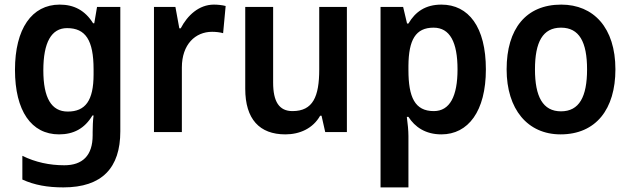

<svg xmlns="http://www.w3.org/2000/svg" viewBox="-20 -573 2735 833"><path d="M239 -553C118 -553 45 -448 45 -270C45 -92 116 10 236 10C299 10 347 -15 381 -72H386C383 -52 382 -20 382 0V14C382 102 338 144 259 144C195 144 134 131 77 103V206C130 230 186 240 255 240C423 240 502 155 502 -3V-543H401L389 -472H384C349 -528 301 -553 239 -553ZM271 -451C351 -451 386 -399 386 -272V-250C386 -136 350 -89 274 -89C203 -89 168 -148 168 -268C168 -389 203 -451 271 -451Z M908 -553C843 -553 793 -506 764 -450H758L741 -543H648V0H769V-280C769 -381 828 -435 900 -435C916 -435 935 -433 948 -429L959 -547C944 -551 924 -553 908 -553Z M1485 -543H1365V-272C1365 -154 1338 -91 1249 -91C1191 -91 1165 -132 1165 -215V-543H1044V-188C1044 -56 1106 10 1218 10C1281 10 1338 -16 1369 -71H1375L1391 0H1485Z M1895 -553C1826 -553 1782 -522 1752 -471H1746L1729 -543H1631V240H1752V17C1752 -6 1749 -37 1745 -66H1752C1780 -22 1826 10 1895 10C2011 10 2088 -90 2088 -272C2088 -456 2013 -553 1895 -553ZM1861 -453C1932 -453 1965 -390 1965 -272C1965 -156 1932 -91 1862 -91C1780 -91 1752 -151 1752 -269V-288C1753 -400 1783 -453 1861 -453Z M2650 -272C2650 -453 2555 -553 2415 -553C2262 -553 2178 -448 2178 -272C2178 -99 2269 10 2412 10C2566 10 2650 -100 2650 -272ZM2301 -272C2301 -391 2335 -453 2414 -453C2493 -453 2527 -391 2527 -272C2527 -153 2493 -90 2414 -90C2335 -90 2301 -154 2301 -272Z"/></svg>

Font: Noto Sans Myanmar SemiCondensed SemiBold
Style: Regular
Weight: 600
Width: 4
Designer: Monotype Design Team
Foundry: Monotype Imaging Inc.
Version: Version 2.107